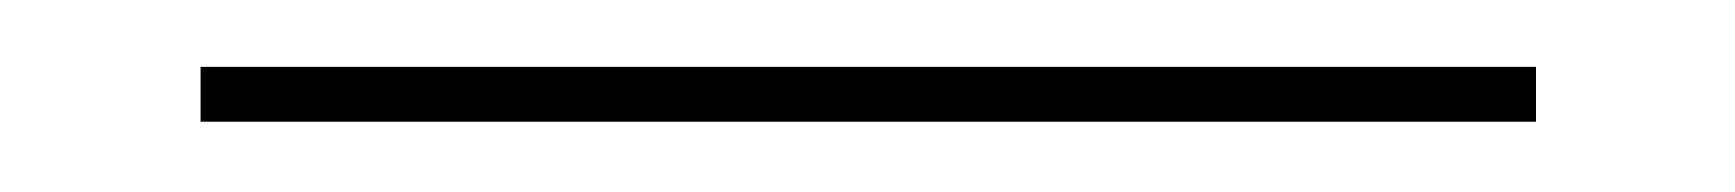

<svg xmlns="http://www.w3.org/2000/svg" viewBox="-20 38 506 56"><path d="M38.5 73.5V57.5H428V73.5Z"/></svg>

Font: Anek Latin Medium Thin
Style: Regular
Weight: 250
Version: Version 1.003